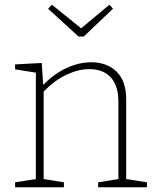

<svg xmlns="http://www.w3.org/2000/svg" viewBox="-20 -794 665 814"><path d="M515 -35 603 -21V0H396V-21L482 -35V-361Q482 -431 449.5 -466Q417 -501 359 -501Q313 -501 262.5 -477.5Q212 -454 165 -406V-35L251 -21V0H44V-21L132 -35V-486L44 -500V-521L157 -527L163 -434Q210 -482 263 -506Q316 -530 366 -530Q435 -530 475.5 -489Q516 -448 515 -369ZM324 -674 444 -774 459 -757 335 -639H313L184 -757L200 -774Z"/></svg>

Font: Bitter Pro ExtraLight
Style: Regular
Weight: 275
Designer: Sol Matas, and Bitter project Authors
Foundry: Sol Matas
Version: Version 1.010